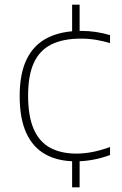

<svg xmlns="http://www.w3.org/2000/svg" viewBox="-20 -680 523 820"><path d="M304 9Q227.5 9 174 -20.8Q120.5 -50.5 92.2 -112.2Q64 -174 64 -270Q64 -365.5 94 -427Q124 -488.5 182.5 -518.2Q241 -548 326 -548Q359 -548 389.2 -543.5Q419.5 -539 450 -530V-496Q419.5 -505 389.5 -510Q359.5 -515 325 -515Q249 -515 199 -490Q149 -465 124.5 -411.5Q100 -358 100 -272Q100 -184 123.8 -129.2Q147.5 -74.5 193.8 -49.2Q240 -24 307 -24Q338 -24 373 -30.5Q408 -37 450 -52V-18Q414 -4.5 377 2.2Q340 9 304 9ZM288 120V0H320V120ZM288 -540V-660H320V-540Z"/></svg>

Font: Encode Sans SC Expanded Thin
Style: Regular
Weight: 250
Width: 7
Designer: Multiple Designers
Foundry: Impallari Type
Version: Version 3.002